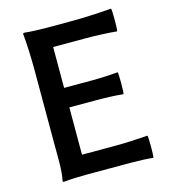

<svg xmlns="http://www.w3.org/2000/svg" viewBox="-111 -835 823 930"><g transform="rotate(-15 300.0 -370.5)"><path d="M97 -368V-184C97 -122 100 -46 89 0C89 2 89 5 97 5C124 2 171 0 208 0H320H432C469 0 516 2 543 5C547 0 547 -99 543 -106C488 -102 433 -99 378 -99H213V-336H348C393 -336 450 -334 483 -330C487 -336 487 -434 483 -440C438 -436 393 -434 348 -434H213V-639H373C426 -639 493 -636 532 -632C536 -639 536 -737 532 -746C460 -740 388 -737 315 -737H206C169 -737 124 -739 97 -742C94 -742 89 -742 89 -737C94 -691 97 -615 97 -553V-368Z"/></g></svg>

Font: GenSekiGothic2 TW M
Style: Regular
Weight: 500
Version: Version 2.100;PS 2.1;hotconv 16.6.51;makeotf.lib2.5.65220 DE